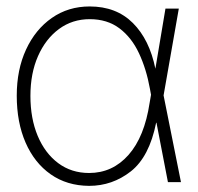

<svg xmlns="http://www.w3.org/2000/svg" viewBox="-20 -573 622 604"><path d="M260.3 11.7Q190.4 11.2 139.4 -24.7Q88.4 -60.5 60.5 -124.3Q32.7 -188 32.7 -272Q32.7 -354 62 -417.2Q91.3 -480.5 143.1 -516.6Q194.8 -552.7 262.2 -552.7Q345.7 -552.7 397.9 -500.7Q450.2 -448.7 468.8 -356.9L500.5 -545.9H542.5L494.6 -272.9L549.3 0H508.3L472.2 -187H471.2Q449.7 -79.6 391.6 -33.9Q333.5 11.7 260.3 11.7ZM455.1 -274.9 451.7 -293.5Q440.4 -356 417.2 -405.5Q394 -455.1 355.7 -483.9Q317.4 -512.7 262.2 -512.7Q207.5 -512.7 165.5 -481.7Q123.5 -450.7 99.6 -396.5Q75.7 -342.3 75.7 -271.5Q75.7 -200.2 98.6 -145.5Q121.6 -90.8 163.1 -59.8Q204.6 -28.8 260.3 -28.8Q334 -28.8 384.3 -85.7Q434.6 -142.6 450.7 -249.5Z"/></svg>

Font: Inter Display Extra Light
Style: Regular
Weight: 200
Designer: Rasmus Andersson
Foundry: rsms
Version: Version 4.000;git-4fc901f